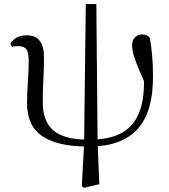

<svg xmlns="http://www.w3.org/2000/svg" viewBox="-20 -698 820 934"><path d="M389.2 215.6 377.8 208 389 5.3 397.3 -678.2H448.7L454.8 -4.1L463.1 198ZM402.1 14.6Q262.6 14.6 187.1 -34.7Q111.6 -84.1 111.6 -195.6Q111.6 -248.6 115.6 -301.1Q119.6 -353.6 119.6 -398.8Q119.6 -442.1 108.6 -457.8Q97.6 -473.6 67.8 -473.6Q60.1 -473.6 52.5 -472.7Q44.9 -471.8 38.1 -470.1L30.5 -487Q40.6 -503.6 60.7 -514.9Q80.8 -526.2 109.8 -526.2Q153.1 -526.2 173.5 -499Q194 -471.7 194 -420Q194 -364.2 191 -310.8Q188 -257.4 188 -199Q188 -108.7 239.4 -63.8Q290.8 -19 403.7 -19ZM418.6 14.4 421.4 -19Q509.5 -19 567 -48.7Q624.5 -78.3 653 -141.3Q681.5 -204.2 680.5 -303.4Q680.5 -326.4 678.5 -349.3Q676.5 -372.2 673.1 -403.8L697.7 -401.5L689.8 -281.7Q668.2 -330 655 -362.2Q641.7 -394.4 634.7 -415.7Q627.7 -437 625.1 -451Q622.5 -465.1 622.5 -476.1Q622.5 -503.6 637.2 -517Q652 -530.4 669.7 -530.4Q682.2 -530.4 692.4 -526.4Q702.6 -522.3 708.7 -514.4Q716 -473.2 720.1 -427Q724.2 -380.8 724.2 -331.4Q726 -153.7 648.5 -69.6Q570.9 14.4 418.6 14.4Z"/></svg>

Font: Early Summer Mincho VF
Style: Regular
Weight: 250
Designer: GuiWonder
Version: Version 1.002